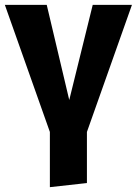

<svg xmlns="http://www.w3.org/2000/svg" viewBox="-26 -551 565 793"><path d="M333 -6V205L180 222V-6L-6 -531H167L260 -138L357 -531H519Z"/></svg>

Font: FiraGOUPP
Style: Bold
Weight: 700
Designer: bBox Type
Foundry: bBox Type GmbH
Version: Version 1.001